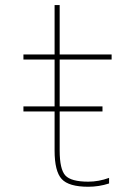

<svg xmlns="http://www.w3.org/2000/svg" viewBox="-20 -710 540 740"><path d="M70.3 -280.3V-299.8H190.4V-480.5H70.3V-500H190.4V-690.4H210V-500H410.2V-480.5H210V-299.8H375V-280.3H210V-129.9Q210 -57.6 231.9 -33.7Q253.9 -9.8 320.3 -9.8Q360.4 -9.8 400.4 -24.4V-2.9Q361.3 9.8 320.3 9.8Q245.1 9.8 217.8 -20Q190.4 -49.8 190.4 -129.9V-280.3Z"/></svg>

Font: Mgen+ 1mn thin
Style: Regular
Weight: 100
Designer: [Source Han Sans]
Ryoko NISHIZUKA  (kana & ideographs); Paul D. Hunt (Latin, Greek & Cyrillic); Wenlong ZHANG  (bopomofo
Version: Version 1.059.20150602